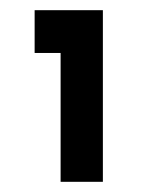

<svg xmlns="http://www.w3.org/2000/svg" viewBox="-20 -688 293 377"><path d="M182 -331H99V-584H48V-668H182Z"/></svg>

Font: Bruno Ace SC
Style: Regular
Weight: 400
Version: Version 1.100; ttfautohint (v1.8.4.7-5d5b);gftools[0.9.27]